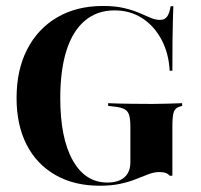

<svg xmlns="http://www.w3.org/2000/svg" viewBox="-20 -602 664 634"><path d="M308.9 11.3Q225 11.3 162.9 -24.2Q100.8 -59.7 67.7 -124.6Q34.7 -189.5 34.7 -278.2Q34.7 -371 69.8 -439.1Q104.8 -507.3 169 -544.8Q233.1 -582.3 320.2 -582.3Q360.5 -582.3 389.5 -575.4Q418.5 -568.5 439.9 -559.3Q461.3 -550 477.4 -543.1Q493.5 -536.3 508.9 -536.3Q523.4 -536.3 531.5 -546.8Q539.5 -557.3 543.5 -581.5H552.4Q551.6 -558.9 550.8 -531.5Q550 -504 549.6 -465.3Q549.2 -426.6 549.2 -368.5H540.3Q537.1 -427.4 512.5 -472.6Q487.9 -517.7 448.4 -542.7Q408.9 -567.7 358.1 -567.7Q300.8 -567.7 260.5 -533.9Q220.2 -500 199.6 -435.5Q179 -371 179 -278.2Q179 -146 220.2 -72.6Q261.3 0.8 334.7 0.8Q358.9 0.8 375.8 -6.9Q392.7 -14.5 401.6 -29.4Q410.5 -44.4 410.5 -66.1V-183.1Q410.5 -208.1 406.5 -221.8Q402.4 -235.5 391.1 -241.5Q379.8 -247.6 357.3 -250L337.1 -252.4V-261.3Q350.8 -260.5 370.6 -260.1Q390.3 -259.7 415.7 -259.3Q441.1 -258.9 469.4 -258.9H480.6H487.9Q509.7 -258.9 533.5 -259.7Q557.3 -260.5 581.5 -261.3V-252.4L575.8 -250.8Q559.7 -246.8 554.4 -233.9Q549.2 -221 549.2 -183.1V-21.8H540.3Q534.7 -28.2 526.6 -31Q518.5 -33.9 506.5 -33.9Q489.5 -33.9 471 -27Q452.4 -20.2 429.8 -10.9Q407.3 -1.6 377.8 4.8Q348.4 11.3 308.9 11.3Z"/></svg>

Font: Playfair 144pt SemiCondensed ExtraBold
Style: Regular
Weight: 800
Width: 4
Designer: Claus Eggers Sørensen
Foundry: Claus Eggers Sørensen
Version: Version 2.203